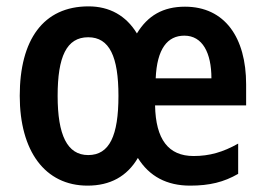

<svg xmlns="http://www.w3.org/2000/svg" viewBox="-20 -573 833 603"><path d="M561 -552C492 -552 444 -524 410 -468C376 -524 324 -553 258 -553C116 -553 42 -448 42 -272C42 -99 121 10 255 10C326 10 379 -19 413 -77C449 -19 504 10 577 10C638 10 683 -1 728 -27V-122C680 -95 638 -83 588 -83C509 -83 469 -135 467 -242H753V-308C753 -455 686 -552 561 -552ZM559 -461C616 -461 644 -407 644 -327H469C473 -420 506 -461 559 -461ZM257 -456C324 -456 352 -395 352 -272C352 -147 324 -86 257 -86C191 -86 161 -149 161 -272C161 -395 189 -456 257 -456Z"/></svg>

Font: Noto Sans Lao UI Cond SemBd
Style: Regular
Weight: 600
Width: 3
Designer: Monotype Design Team
Foundry: Monotype Imaging Inc.
Version: Version 2.000